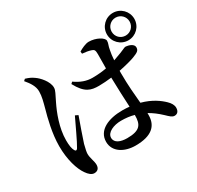

<svg xmlns="http://www.w3.org/2000/svg" viewBox="-186 -1061 1372 1337"><g transform="rotate(-30 500.0 -392.5)"><path d="M875 -624C936 -624 985 -673 985 -734C985 -795 936 -844 875 -844C814 -844 765 -795 765 -734C765 -673 814 -624 875 -624ZM207 59C234 59 249 43 249 14C249 -14 232 -47 232 -81C232 -96 237 -117 246 -154C257 -190 294 -294 313 -347L290 -358C265 -307 211 -188 189 -153C180 -138 170 -140 164 -153C155 -170 150 -196 150 -237C150 -338 191 -440 222 -503C246 -555 261 -574 261 -599C261 -649 210 -703 183 -721C161 -737 145 -744 116 -753L103 -741C133 -706 159 -668 158 -626C158 -587 147 -549 134 -500C117 -440 88 -329 88 -226C88 -117 116 -29 149 17C166 42 186 59 207 59ZM875 -662C835 -662 803 -693 803 -734C803 -774 835 -806 875 -806C915 -806 947 -774 947 -734C947 -694 915 -662 875 -662ZM539 -452C572 -452 607 -455 641 -459V-451C642 -376 647 -286 650 -220C632 -222 613 -223 593 -223C481 -223 386 -182 386 -89C386 -9 462 36 552 36C681 36 736 -16 736 -103V-119C769 -101 800 -77 831 -48C858 -22 872 -8 891 -8C914 -8 928 -24 928 -52C928 -73 916 -94 895 -114C863 -145 811 -184 729 -206C723 -272 715 -355 715 -449V-471C771 -482 818 -495 842 -504C883 -520 898 -528 898 -555C898 -581 861 -595 832 -596C824 -596 803 -582 744 -562L719 -553C721 -583 724 -608 728 -626C734 -666 744 -673 744 -696C744 -722 686 -754 629 -754C604 -754 569 -737 546 -723L548 -705C574 -703 599 -699 619 -692C635 -686 642 -682 642 -648L641 -533C608 -527 570 -523 528 -523C480 -523 436 -539 391 -571L378 -559C429 -463 476 -452 539 -452ZM653 -152V-149C653 -75 631 -38 527 -38C474 -38 430 -55 430 -96C430 -140 491 -165 549 -165C587 -165 621 -161 653 -152Z"/></g></svg>

Font: GenKiMin2 TW SB
Style: Regular
Weight: 600
Version: Version 2.100;PS 2.1;hotconv 16.6.51;makeotf.lib2.5.65220 DE